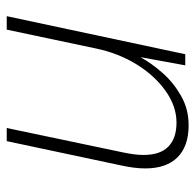

<svg xmlns="http://www.w3.org/2000/svg" viewBox="-25 -555 580 570"><g transform="rotate(90 265.0 -270.0)"><path d="M28 0 141 -530H174L150 -399H151Q168 -430 196.5 -462.5Q225 -495 264.5 -517.5Q304 -540 352 -540Q414 -540 447 -507Q480 -474 480 -411Q480 -394 477.5 -375.5Q475 -357 471 -339L399 0H360L432 -343Q436 -362 438 -377Q440 -392 440 -406Q440 -456 415 -480Q390 -504 344 -504Q296 -504 250.5 -472Q205 -440 171.5 -386Q138 -332 124 -265L68 0Z"/></g></svg>

Font: Noto Sans Disp ExtLt
Style: Italic
Weight: 200
Italic angle: -12°
Designer: Monotype Design Team
Foundry: Monotype Imaging Inc.
Version: Version 2.000;GOOG;noto-source:20170915:90ef993387c0